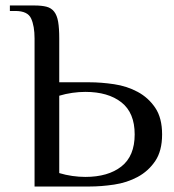

<svg xmlns="http://www.w3.org/2000/svg" viewBox="-20 -680 636 700"><path d="M471 -190Q471 -269 422.5 -307Q374 -345 291 -345Q268 -345 243.5 -341.5Q219 -338 196 -331V-49Q219 -42 243.5 -38.5Q268 -35 291 -35Q374 -35 422.5 -73Q471 -111 471 -190ZM196 -380H306Q349 -380 396 -373Q443 -366 482 -345Q521 -324 546 -287Q571 -250 571 -190Q571 -130 546 -93Q521 -56 482 -35Q443 -14 396 -7Q349 0 306 0H106V-540Q106 -585 93.5 -612.5Q81 -640 36 -640H16V-660H106Q132 -660 149.5 -655.5Q167 -651 177.5 -637.5Q188 -624 192 -600.5Q196 -577 196 -540Z"/></svg>

Font: Philosopher
Style: Regular
Weight: 400
Designer: Jovanny Lemonad
Foundry: Jovanny Lemonad
Version: Version 1.000